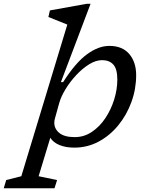

<svg xmlns="http://www.w3.org/2000/svg" viewBox="-140 -762 768 1004"><path d="M178.5 -332.5H190Q255 -434.5 315 -478.2Q375 -522 431.5 -522Q500 -522 536 -479.5Q572 -437 572 -369Q572 -296.5 547.2 -228.5Q522.5 -160.5 478.5 -106.8Q434.5 -53 375.8 -21.5Q317 10 248.5 10Q204.5 10 171.8 -3.2Q139 -16.5 123 -41.5L62 159.5L158.5 179.5L145 222.5H-120.5L-107.5 179.5L-28.5 159.5L212 -633.5L113 -673L121 -707.5L312.5 -742H333.5ZM147.5 -143.5Q144 -132.5 144 -119.5Q144 -88 170.5 -66.5Q197 -45 251 -45Q299.5 -45 340.2 -72.2Q381 -99.5 410.8 -144Q440.5 -188.5 457 -241.5Q473.5 -294.5 473.5 -346Q473.5 -401.5 452.5 -424.5Q431.5 -447.5 393.5 -447.5Q361.5 -447.5 326.2 -425.8Q291 -404 258.8 -369.5Q226.5 -335 202.8 -296Q179 -257 169.5 -222.5Z"/></svg>

Font: Newsreader Caption
Style: Italic
Weight: 400
Italic angle: -17°
Designer: Hugues Gentile
Foundry: Production Type
Version: Version 1.001